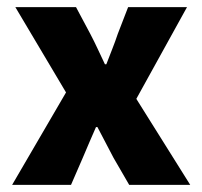

<svg xmlns="http://www.w3.org/2000/svg" viewBox="-20 -518 567 538"><path d="M14 0 165 -259 23 -498H193L233 -423Q244 -402 254 -380.5Q264 -359 274 -338H278Q286 -359 294.5 -380.5Q303 -402 310 -423L339 -498H504L362 -241L513 0H342L298 -76Q287 -97 275.5 -119Q264 -141 253 -162H249Q240 -141 230.5 -119.5Q221 -98 212 -76L179 0Z"/></svg>

Font: Source Sans 3 ExtraLight ExtraBold
Style: Regular
Weight: 800
Version: Version 3.052;hotconv 1.1.0;makeotfexe 2.6.0